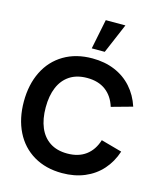

<svg xmlns="http://www.w3.org/2000/svg" viewBox="-142 -1094 1030 1213"><g transform="rotate(15 373.0 -487.5)"><path d="M525.5 -990H397L357.5 -795H442.5ZM30 -360Q30 -471.5 72.2 -556.5Q114.5 -641.5 193.5 -688.2Q272.5 -735 379 -735Q460.5 -735 526 -707.5Q591.5 -680 637.2 -628.8Q683 -577.5 706 -507L569 -469Q548.5 -535.5 500.5 -571.2Q452.5 -607 379 -607Q311.5 -607 265.5 -576.8Q219.5 -546.5 196.2 -491.2Q173 -436 173 -360Q173 -284 196.2 -228.8Q219.5 -173.5 265.5 -143.2Q311.5 -113 379 -113Q452.5 -113 500.5 -148.8Q548.5 -184.5 569 -251L706 -213Q683 -142.5 637.2 -91.2Q591.5 -40 526 -12.5Q460.5 15 379 15Q272.5 15 193.5 -31.8Q114.5 -78.5 72.2 -163.5Q30 -248.5 30 -360Z"/></g></svg>

Font: Hauora ExtraBold
Style: Regular
Weight: 800
Designer: Wayne Shih
Foundry: WCYS
Version: Version 1.001